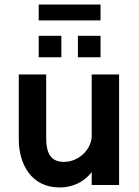

<svg xmlns="http://www.w3.org/2000/svg" viewBox="-20 -817 616 848"><path d="M151 -727H424V-797H151ZM324 -564H424V-659H324ZM151 -564H251V-659H151ZM244 11C297 11 350 -11 385 -57V0H506V-488H385V-218C385 -157 328 -102 262 -102C200 -102 184 -147 184 -207V-488H63V-201C63 -95 116 11 244 11Z"/></svg>

Font: FREAK Grotesk Next
Style: Bold
Weight: 700
Width: 3
Designer: La Scuola Open Source
Foundry: La Scuola Open Source
Version: Version 1.000;PS 1.0;hotconv 1.0.72;makeotf.lib2.5.5900